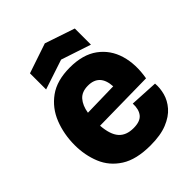

<svg xmlns="http://www.w3.org/2000/svg" viewBox="-207 -826 951 951"><g transform="rotate(-45 268.5 -350.0)"><path d="M287 14Q188 14 130 -23Q72 -60 47 -121Q22 -182 22 -253Q22 -329 48 -395Q74 -461 130 -501.5Q186 -542 277 -542Q368 -542 424 -501Q480 -460 500.5 -391Q521 -322 506 -237L179 -232Q184 -166 210.5 -136Q237 -106 288 -106Q335 -106 354 -129.5Q373 -153 371 -195L519 -187Q522 -154 512.5 -119Q503 -84 477 -54Q451 -24 404.5 -5Q358 14 287 14ZM277 -415Q234 -415 211.5 -389.5Q189 -364 182 -320L363 -324Q358 -415 277 -415ZM117 -548V-661L274 -714L431 -661V-548L274 -600Z"/></g></svg>

Font: Bricolage Grotesque 48pt ExtraBold
Style: Regular
Weight: 800
Designer: Mathieu Triay
Foundry: Atelier Triay
Version: Version 1.000; ttfautohint (v1.8.4.7-5d5b);gftools[0.9.32]